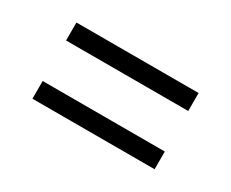

<svg xmlns="http://www.w3.org/2000/svg" viewBox="-54 -638 684 569"><g transform="rotate(30 288.0 -353.5)"><path d="M79.1 -484.4H497.1V-422.9H79.1ZM79.1 -284.2H497.1V-223.6H79.1Z"/></g></svg>

Font: Pretendard GOV Light
Style: Regular
Weight: 300
Designer: Base glyphs from Inter by Rasmus Andersson; Hangeul glyphs from Noto Sans CJK(Source Han Sans) by Jang Soo-young and Kan
Foundry: Kil Hyung-jin
Version: Version 1.309